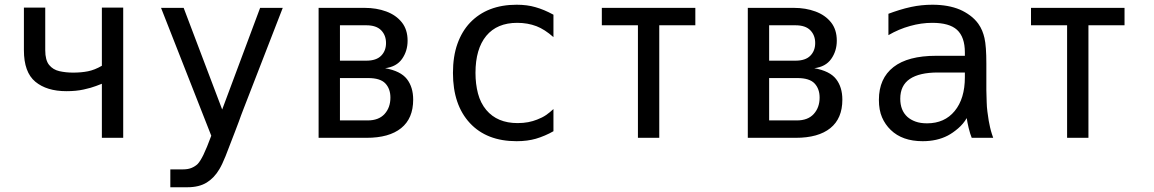

<svg xmlns="http://www.w3.org/2000/svg" viewBox="-20 -580 4856 808"><path d="M408.7 -227.5Q403.3 -225.6 383.8 -218Q364.3 -210.4 332.5 -203.4Q300.8 -196.3 259.3 -196.3Q176.8 -196.3 128.7 -236.1Q80.6 -275.9 80.6 -368.7V-547.9H170.4V-368.7Q170.4 -326.7 186.8 -306.6Q203.1 -286.6 230 -280.5Q256.8 -274.4 288.1 -274.4Q321.8 -274.4 350.1 -280Q378.4 -285.6 408.7 -303.2V-547.9H498.5V0H408.7Z M696.8 132.8H750Q772 132.8 787.1 126.2Q802.2 119.6 812 109.9Q822.8 98.6 836.2 71.3Q849.6 43.9 869.1 -8.8L657.7 -546.9H752.9L915 -119.1L1074.7 -546.9H1169.9L1025.9 -175.8Q1012.2 -140.6 1005.4 -123Q998.5 -105.5 994.4 -94.2Q990.2 -83 985.1 -68.4Q980 -53.7 968.8 -25.4Q943.4 42 929.2 77.1Q915 112.3 903.3 131.8Q881.8 168.5 849.9 188.2Q817.9 208 769 208H696.8Z M1320.8 -546.9H1514.6Q1564.5 -546.9 1605.5 -531.7Q1646.5 -516.6 1670.9 -486.1Q1695.3 -455.6 1695.3 -408.7Q1695.3 -365.2 1671.9 -332Q1648.4 -298.8 1600.6 -293Q1666 -281.2 1692.4 -247.3Q1718.8 -213.4 1718.8 -160.6Q1718.8 -81.5 1668.2 -40.8Q1617.7 0 1522.5 0H1320.8ZM1522 -324.7Q1563.5 -324.7 1584 -345.5Q1604.5 -366.2 1604.5 -398.9Q1604.5 -431.6 1584 -452.6Q1563.5 -473.6 1521.5 -473.6H1410.6V-324.7ZM1527.3 -73.2Q1573.7 -73.2 1598.4 -100.3Q1623 -127.4 1623 -169.4Q1623 -206.1 1601.8 -228.8Q1580.6 -251.5 1529.3 -251.5H1410.6V-73.2Z M2153.8 14.2Q2028.3 14.2 1957.5 -62Q1886.2 -138.7 1886.2 -272.9Q1886.2 -342.8 1905 -395.5Q1923.8 -448.2 1958 -484.4Q2030.3 -560.1 2154.3 -560.1Q2198.7 -560.1 2233.4 -549.8Q2269 -540 2309.1 -518.1V-423.8Q2272 -456.5 2237.8 -469.7Q2200.7 -483.9 2156.7 -483.9Q2071.8 -483.9 2026.4 -429.2Q1981 -374 1981 -273.4Q1981 -226.6 1991.5 -186.5Q2002 -146.5 2026.4 -117.2Q2072.8 -62 2158.2 -62Q2182.6 -62 2202.9 -65.9Q2223.1 -69.8 2240.2 -76.7Q2262.2 -85 2278.1 -95.9Q2293.9 -106.9 2309.1 -121.1V-27.8Q2292.5 -18.1 2272.9 -9.8Q2253.4 -1.5 2234.9 3.9Q2217.8 8.8 2197.5 11.5Q2177.2 14.2 2153.8 14.2Z M2664.6 -473.6H2512.7V-546.9H2906.2V-473.6H2754.4V0H2664.6Z M3127 -546.9H3320.8Q3370.6 -546.9 3411.6 -531.7Q3452.6 -516.6 3477.1 -486.1Q3501.5 -455.6 3501.5 -408.7Q3501.5 -365.2 3478 -332Q3454.6 -298.8 3406.7 -293Q3472.2 -281.2 3498.5 -247.3Q3524.9 -213.4 3524.9 -160.6Q3524.9 -81.5 3474.4 -40.8Q3423.8 0 3328.6 0H3127ZM3328.1 -324.7Q3369.6 -324.7 3390.1 -345.5Q3410.6 -366.2 3410.6 -398.9Q3410.6 -431.6 3390.1 -452.6Q3369.6 -473.6 3327.6 -473.6H3216.8V-324.7ZM3333.5 -73.2Q3379.9 -73.2 3404.5 -100.3Q3429.2 -127.4 3429.2 -169.4Q3429.2 -206.1 3408 -228.8Q3386.7 -251.5 3335.4 -251.5H3216.8V-73.2Z M3862.8 14.2Q3777.3 14.2 3728.5 -33.2Q3705.1 -55.7 3691.9 -86.2Q3678.7 -116.7 3678.7 -159.7Q3678.7 -250 3740.2 -297.9Q3800.8 -345.2 3919.9 -345.2H4040.5V-359.4Q4040.5 -424.3 4007.3 -454.6Q3975.1 -483.9 3903.3 -483.9Q3856.9 -483.9 3810.1 -470.7Q3762.2 -457.5 3718.8 -432.1V-522Q3739.3 -529.8 3764.2 -537.6Q3789.1 -545.4 3814.5 -550.8Q3857.9 -560.1 3903.8 -560.1Q3970.7 -560.1 4019.5 -539.6Q4042 -529.8 4062.3 -514.9Q4082.5 -500 4096.7 -480.5Q4106.9 -466.3 4113.3 -450.7Q4119.6 -435.1 4123 -419.9Q4130.9 -385.3 4130.9 -312V-200.2Q4131.8 -171.9 4132.3 -150.4Q4132.8 -128.9 4135.3 -110.4Q4137.7 -89.8 4140.9 -71.8Q4144 -53.7 4146.5 -44.4Q4149.9 -29.3 4154.3 -15.9Q4158.7 -2.4 4159.7 0H4069.3Q4063 -14.6 4056.2 -42.5Q4053.7 -53.2 4051.5 -64.2Q4049.3 -75.2 4048.3 -83Q4034.2 -58.6 4012 -39.6Q3989.7 -20.5 3968.3 -9.3Q3922.9 14.2 3862.8 14.2ZM3881.3 -61Q3955.1 -61 3997.6 -112.8Q4040.5 -165 4040.5 -254.9V-274.9H3926.8Q3849.1 -274.9 3808.6 -247.6Q3768.6 -220.2 3768.6 -164.6Q3768.6 -115.7 3798.3 -88.4Q3812.5 -75.7 3832.8 -68.4Q3853 -61 3881.3 -61Z M4470.7 -473.6H4318.8V-546.9H4712.4V-473.6H4560.5V0H4470.7Z"/></svg>

Font: Vazir Code Hack
Style: Code-Hack
Weight: 400
Foundry: DejaVu fonts team - Redesigned by Saber Rastikerdar
Version: Version 1.1.2